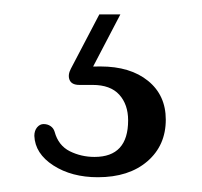

<svg xmlns="http://www.w3.org/2000/svg" viewBox="-20 -26 274 260"><path d="M114.5 -6.5H143L102.5 71L86 65Q93 64.5 100 64.2Q107 64 116 64Q156.5 64 180.5 83.5Q204.5 103 204.5 136Q204.5 171 179.5 192.5Q154.5 214 112.5 214Q77 214 52.2 198Q27.5 182 26.5 158Q26.5 151 30.2 146.5Q34 142 39 142Q44.5 142 48.5 144.8Q52.5 147.5 54 152.5Q59 171 74.5 178.8Q90 186.5 108 186.5Q153.5 186.5 153.5 137Q153.5 115.5 141.5 102.2Q129.5 89 105.5 89H87.5Q77 89 74.2 82.2Q71.5 75.5 76 67Z"/></svg>

Font: Fraunces 48pt Soft Wonky Light
Style: Regular
Weight: 300
Version: Version 1.000;[b76b70a41]